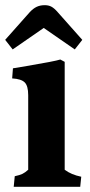

<svg xmlns="http://www.w3.org/2000/svg" viewBox="-20 -722 348 742"><path d="M89 -66V-354Q89 -390 75.5 -403.5Q62 -417 27 -419L30 -458Q45 -461 84 -467Q191 -485 213 -492L230 -483V-66Q255 -47 294 -39L290 0H33L37 -41Q56 -45 66.5 -50Q77 -55 89 -66ZM95 -675Q108 -689 121.5 -695.5Q135 -702 153 -702Q168 -702 179 -696Q190 -690 203 -675L298 -568L269 -531L149 -614L29 -531L0 -568Z"/></svg>

Font: Caladea
Style: Bold
Weight: 700
Designer: Carolina Giovagnoli and Andres Torresi
Foundry: Carolina Giovagnoli & Andres Torresi
Version: Version 1.001